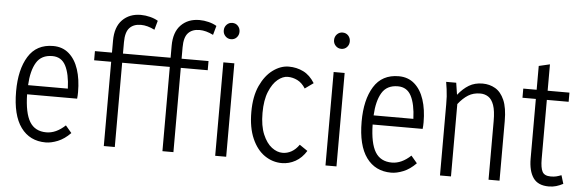

<svg xmlns="http://www.w3.org/2000/svg" viewBox="-48 -882 3169 1044"><g transform="rotate(5 1536.5 -360.0)"><path d="M43 -255Q43 -374 87.5 -446Q132 -518 223 -518Q274 -518 309 -487.5Q344 -457 361.5 -403.5Q379 -350 379 -280Q379 -270 378.5 -261Q378 -252 377 -244H104Q106 -142 135 -94.5Q164 -47 226 -47Q279 -47 329 -94L362 -55Q329 -21 293 -6.5Q257 8 227 8Q140 8 91.5 -58.5Q43 -125 43 -255ZM223 -463Q163 -463 136 -418Q109 -373 105 -294H322Q319 -374 296 -418.5Q273 -463 223 -463Z M451 -460V-510H544V-575Q544 -650 582.5 -689Q621 -728 683 -728Q708 -728 733.5 -721.5Q759 -715 777 -704L763 -654Q723 -674 688 -674Q648 -674 626 -650.5Q604 -627 604 -572V-510H864V-575Q864 -650 902.5 -689Q941 -728 1003 -728Q1028 -728 1053.5 -721.5Q1079 -715 1097 -704L1083 -654Q1043 -674 1008 -674Q968 -674 946 -650.5Q924 -627 924 -572V-510H1071V-460H924V0H864V-460H604V0H544V-460ZM1139 -683Q1139 -702 1151.5 -715Q1164 -728 1182 -728Q1201 -728 1213 -715Q1225 -702 1225 -683Q1225 -665 1213 -652Q1201 -639 1182 -639Q1164 -639 1151.5 -652Q1139 -665 1139 -683ZM1152 0V-510H1212V0Z M1327 -255Q1327 -340 1354 -398.5Q1381 -457 1423 -487.5Q1465 -518 1509 -518Q1552 -518 1588.5 -500Q1625 -482 1651 -440L1605 -407Q1586 -437 1560.5 -449.5Q1535 -462 1508 -462Q1481 -462 1453.5 -439.5Q1426 -417 1407 -371Q1388 -325 1388 -255Q1388 -184 1407.5 -138Q1427 -92 1456 -70Q1485 -48 1515 -48Q1541 -48 1564 -61Q1587 -74 1605 -100L1649 -70Q1625 -31 1590 -11.5Q1555 8 1516 8Q1465 8 1422 -21.5Q1379 -51 1353 -110Q1327 -169 1327 -255Z M1741 -683Q1741 -702 1753.5 -715Q1766 -728 1784 -728Q1803 -728 1815 -715Q1827 -702 1827 -683Q1827 -665 1815 -652Q1803 -639 1784 -639Q1766 -639 1753.5 -652Q1741 -665 1741 -683ZM1754 0V-510H1814V0Z M1929 -255Q1929 -374 1973.5 -446Q2018 -518 2109 -518Q2160 -518 2195 -487.5Q2230 -457 2247.5 -403.5Q2265 -350 2265 -280Q2265 -270 2264.5 -261Q2264 -252 2263 -244H1990Q1992 -142 2021 -94.5Q2050 -47 2112 -47Q2165 -47 2215 -94L2248 -55Q2215 -21 2179 -6.5Q2143 8 2113 8Q2026 8 1977.5 -58.5Q1929 -125 1929 -255ZM2109 -463Q2049 -463 2022 -418Q1995 -373 1991 -294H2208Q2205 -374 2182 -418.5Q2159 -463 2109 -463Z M2368 -510H2423L2433 -445Q2461 -480 2492.5 -499Q2524 -518 2567 -518Q2605 -518 2636 -500Q2667 -482 2685.5 -440Q2704 -398 2704 -325V0H2644V-320Q2644 -376 2633 -407Q2622 -438 2602.5 -450.5Q2583 -463 2559 -463Q2521 -463 2493 -445.5Q2465 -428 2439 -395V0H2379V-388Q2379 -413 2378 -431Q2377 -449 2374 -471Z M2789 -460V-510H2862V-640L2922 -654V-510H3041V-460H2922V-138Q2922 -89 2933.5 -68Q2945 -47 2979 -47Q2997 -47 3009 -50Q3021 -53 3037 -59L3051 -13Q3032 -3 3013.5 2.5Q2995 8 2973 8Q2914 8 2888 -29.5Q2862 -67 2862 -135V-460Z"/></g></svg>

Font: Radio Canada Condensed Light
Style: Regular
Weight: 300
Width: 3
Designer: Charles Daoud, Etienne Aubert Bonn, Alexandre Saumier Demers, Jacques Le Bailly
Foundry: Radio-Canada
Version: Version 2.104; ttfautohint (v1.8.4.7-5d5b);gftools[0.9.28.de